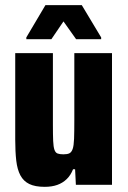

<svg xmlns="http://www.w3.org/2000/svg" viewBox="-20 -716 495 744"><path d="M153 8Q116 8 93.5 -3Q71 -14 59 -36.5Q47 -59 43 -93.5Q39 -128 39 -175V-510H185V-233Q185 -193 186 -170Q187 -147 191 -135.5Q195 -124 203.5 -121Q212 -118 226 -118Q241 -118 249 -122Q257 -126 261.5 -138.5Q266 -151 267 -178Q268 -205 268 -250V-510H414V0H274L271 -60H263Q254 -37 238.5 -22Q223 -7 202 0.5Q181 8 153 8ZM82 -564V-571L156 -696H297L372 -571V-564H275L226 -633L179 -564Z"/></svg>

Font: Saira Condensed ExtraBold
Style: Regular
Weight: 800
Width: 3
Designer: Hector Gatti with collaboration of the Omnibus-Type team
Foundry: Omnibus-Type
Version: Version 1.101